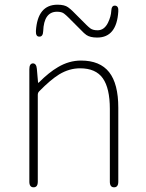

<svg xmlns="http://www.w3.org/2000/svg" viewBox="-20 -798 620 818"><path d="M123 0Q105 0 105 -24V-503Q105 -527 120 -528Q135 -528 137 -505L142 -448Q142 -443 146 -447Q189 -490 227 -512Q274 -540 325 -540Q406 -540 445 -490.5Q484 -441 484 -339V-24Q484 0 466 0Q448 0 448 -24V-334Q448 -422 418 -464.5Q388 -507 321 -507Q275 -507 232 -481Q195 -458 147 -409Q141 -403 141 -394V-24Q141 0 123 0ZM394 -638Q364 -638 348 -649Q337 -657 328 -667L270 -725Q262 -733 253 -740Q243 -748 223 -748Q167 -748 164 -665Q163 -641 147 -642Q132 -642 133 -666Q140 -778 225 -778Q255 -778 270 -767Q281 -759 290 -750L348 -692Q356 -684 365 -677Q376 -669 396 -669Q424 -669 440 -701Q453 -728 454 -751Q455 -775 470 -774Q486 -773 484 -749Q477 -638 394 -638Z"/></svg>

Font: Resource Han Rounded JP ExtraLight
Style: Regular
Weight: 250
Designer: Cyano Hao (round all glyphs); Ryoko NISHIZUKA 西塚涼子 (kana, bopomofo & ideographs); Paul D. Hunt (Latin, Greek & Cyrillic)
Foundry: Cyano Hao
Version: 0.990